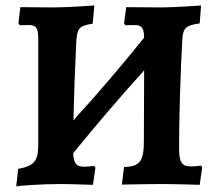

<svg xmlns="http://www.w3.org/2000/svg" viewBox="-20 -669 791 698"><path d="M711 -67C711 -67 691 -64 673 -64C641 -64 631 -80 631 -132C631 -235 636 -412 643 -529C646 -567 656 -577 706 -584L711 -649C711 -649 612 -642 566 -642C524 -642 439 -643 439 -643L431 -585L436 -577C436 -577 456 -578 468 -578C496 -578 503 -568 504 -532C420 -428 335 -328 247 -232C249 -323 253 -432 257 -511C260 -565 265 -575 317 -583L323 -649C323 -649 224 -642 174 -642C133 -642 54 -643 54 -643L47 -585L52 -577C52 -577 71 -578 83 -578C112 -578 119 -568 119 -526V-139C118 -83 104 -66 46 -55L39 9C40 6 138 0 198 0C236 0 318 3 318 3L327 -60L322 -66C322 -66 304 -63 285 -63C258 -63 248 -74 246 -112C330 -215 415 -315 504 -413L503 -155C503 -83 488 -63 431 -62L423 2C423 2 521 0 561 0C623 0 706 3 706 3L715 -60Z"/></svg>

Font: Alegreya SC
Style: Bold
Weight: 700
Designer: Juan Pablo del Peral
Foundry: Huerta Tipografica
Version: Version 2.007;PS 002.007;hotconv 1.0.88;makeotf.lib2.5.64775